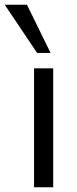

<svg xmlns="http://www.w3.org/2000/svg" viewBox="-66 -792 324 812"><path d="M78 0V-503H159V0ZM91 -568 -46 -772H48L148 -568Z"/></svg>

Font: Muli
Style: Regular
Weight: 400
Designer: Vernon Adams
Foundry: Vernon Adams
Version: Version 2.000